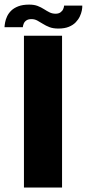

<svg xmlns="http://www.w3.org/2000/svg" viewBox="-42 -834 386 854"><path d="M64.5 0H234V-675H64.5ZM217.5 -707Q245.5 -707 264.2 -714.8Q283 -722.5 294.8 -734.8Q306.5 -747 313 -760.8Q319.5 -774.5 322 -787.5Q324.5 -800.5 324 -809H243Q243 -802.5 239.2 -793.8Q235.5 -785 227 -779Q218.5 -773 205.5 -773Q190.5 -773 178.5 -779Q166.5 -785 153.8 -793.2Q141 -801.5 125.5 -807.5Q110 -813.5 87.5 -813.5Q59 -813.5 39.5 -806Q20 -798.5 8 -786.8Q-4 -775 -10.5 -761Q-17 -747 -19.2 -734.5Q-21.5 -722 -22 -713H59.5Q60 -719.5 63.2 -728.2Q66.5 -737 75 -743Q83.5 -749 98 -749Q112 -749 124 -742.5Q136 -736 149 -727.8Q162 -719.5 178.2 -713.2Q194.5 -707 217.5 -707Z"/></svg>

Font: Anybody Thin
Style: Bold
Weight: 700
Version: Version 1.113;gftools[0.9.25]